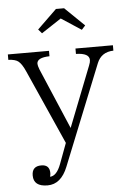

<svg xmlns="http://www.w3.org/2000/svg" viewBox="-61 -747 661 985"><g transform="rotate(-5 269.5 -254.0)"><path d="M540 -464.4Q477.5 -462.9 455.1 -407.2L248 107.9Q213.4 194.8 144 194.8Q71.8 194.8 71.8 137.7Q71.8 89.8 120.1 89.8Q163.1 89.8 163.1 132.8Q163.1 141.1 160.2 151.9Q194.8 150.4 216.8 90.8L255.9 -14.2L85.9 -396Q68.4 -436 50.8 -450.2Q35.6 -462.9 -1 -464.4V-492.2H210.9V-464.4Q146 -462.9 146 -431.2Q146 -421.9 153.8 -401.4L287.1 -88.4L409.2 -399.4Q416 -416 416 -427.2Q416 -462.9 347.2 -464.4V-492.2H540ZM265.1 -703.1H307.1L407.2 -606L388.2 -585L285.2 -652.3L183.1 -585L165 -606Z"/></g></svg>

Font: I.Ming
Style: Regular
Weight: 400
Designer: Ichiten Fonts Project
Version: Version 6.11; Dec 27, 2019